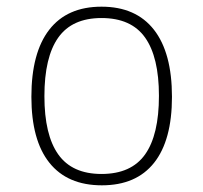

<svg xmlns="http://www.w3.org/2000/svg" viewBox="-20 -549 609 575"><path d="M285 6Q182 6 128 -61.5Q74 -129 74 -259Q74 -391 127.5 -460Q181 -529 284 -529Q387 -529 441 -460Q495 -391 495 -259Q495 -129 441.5 -61.5Q388 6 285 6ZM284 -28Q373 -28 414.5 -86.5Q456 -145 456 -262Q456 -378 414.5 -436.5Q373 -495 284 -495Q196 -495 154.5 -436.5Q113 -378 113 -261Q113 -145 154.5 -86.5Q196 -28 284 -28Z"/></svg>

Font: Asap Thin
Style: Regular
Weight: 250
Designer: Pablo Cosgaya
Foundry: Omnibus-Type
Version: Version 3.001